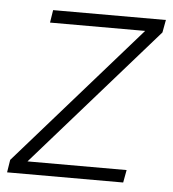

<svg xmlns="http://www.w3.org/2000/svg" viewBox="-58 -536 519 575"><g transform="rotate(5 201.0 -248.0)"><path d="M-16 0 -10 -38 359 -458H73L79 -496H418L411 -458L42 -38H340L333 0Z"/></g></svg>

Font: DM Sans 36pt ExtraLight
Style: Italic
Weight: 250
Italic angle: -10°
Designer: Colophon Foundry, Jonny Pinhorn
Foundry: Colophon Foundry
Version: Version 4.004;gftools[0.9.30]